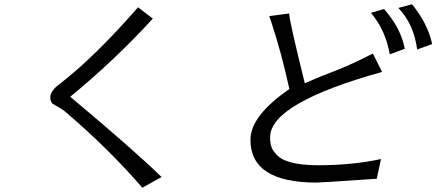

<svg xmlns="http://www.w3.org/2000/svg" viewBox="-20 -850 2040 897"><path d="M645 27 735 -23Q601 -153 308 -398Q511 -564 694 -763L625 -816Q421 -582 254 -454Q215 -424 215 -395Q215 -376 225 -366Q271 -340 284 -329Q487 -156 645 27Z M1713 -790Q1782 -708 1801 -596L1871 -622Q1854 -717 1774 -808ZM1905 -830 1841 -813Q1913 -738 1929 -619L1999 -644Q1979 -739 1905 -830ZM1765 -514 1722 -600Q1623 -549 1548 -520Q1474 -492 1404 -461Q1331 -755 1331 -787L1238 -775L1248 -745Q1294 -607 1332 -434Q1150 -309 1150 -197Q1150 3 1459 3Q1480 3 1740 -15L1760 -107Q1626 -78 1466 -78Q1306 -78 1266 -135Q1242 -158 1242 -206V-209Q1242 -368 1765 -514Z"/></svg>

Font: Sawarabi Gothic
Style: Regular
Weight: 400
Designer: mshio (mshio@users.sourceforge.jp)
Version: Version 20141215